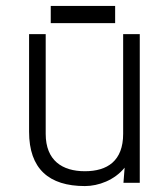

<svg xmlns="http://www.w3.org/2000/svg" viewBox="-20 -616 524 647"><path d="M451 0V-501H395V-165C395 -74 342 -39 266 -39C190 -39 134 -75 134 -165V-501H78V-172C78 -47 145 11 266 11C312 11 366 -9 400 -51L396 0ZM368 -538V-596H151V-538Z"/></svg>

Font: Advent Pro
Style: Regular
Weight: 400
Designer: Andreas Kalpakidis
Foundry: Andreas Kalpakidis
Version: Version 2.002 2008